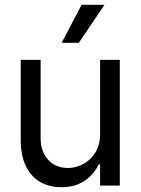

<svg xmlns="http://www.w3.org/2000/svg" viewBox="-20 -783 593 810"><path d="M402.3 -530.3H485.4V0H402.3V-89.8H396.5Q376 -46.4 336.2 -19.8Q296.4 6.8 239.3 6.8Q188 6.8 149.4 -15.4Q110.8 -37.6 89.1 -82.5Q67.4 -127.4 67.4 -193.4V-530.3H151.4V-199.2Q151.4 -161.6 166 -133.3Q180.7 -105 206.8 -89.6Q232.9 -74.2 266.6 -74.2Q298.3 -74.2 329.8 -90.3Q361.3 -106.4 381.8 -138.9Q402.3 -171.4 402.3 -217.8ZM324.2 -762.7H420.9L312.5 -602.5H240.2Z"/></svg>

Font: WEMIX Pretendard
Style: Regular
Weight: 400
Designer: Base glyphs from Inter by Rasmus Andersson; Hangeul glyphs from Noto Sans CJK(Source Han Sans) by Jang Soo-young and Kan
Foundry: Kil Hyung-jin
Version: Version 1.000